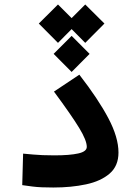

<svg xmlns="http://www.w3.org/2000/svg" viewBox="-20 -836 626 860"><path d="M218.8 3.9Q188.5 3.9 167 2.9Q145.5 2 125.5 -0.5Q105.5 -2.9 79.6 -6.8L83.5 -147.9Q108.9 -145.5 128.7 -143.8Q148.4 -142.1 170.7 -141.1Q192.9 -140.1 223.6 -140.1Q292.5 -140.1 330.6 -148.7Q368.7 -157.2 368.7 -178.2Q368.7 -207 334.7 -262.9Q300.8 -318.8 221.7 -425.8L335.4 -501.5Q419.9 -392.6 465.3 -306.6Q510.7 -220.7 510.7 -152.8Q510.7 -92.8 471.2 -58.6Q431.6 -24.4 365.5 -10.3Q299.3 3.9 218.8 3.9ZM361.8 -815.9 447.8 -730.5 361.8 -644 300.8 -705.6 239.7 -644 153.8 -730.5 239.7 -815.9 300.8 -754.9ZM300.8 -675.3 381.3 -594.7 300.8 -513.7 220.2 -594.7Z"/></svg>

Font: CaskaydiaMono NF
Style: Bold
Weight: 700
Designer: Aaron Bell
Foundry: Saja Typeworks
Version: Version 2111.001; ttfautohint (v1.8.4);Nerd Fonts 3.1.1